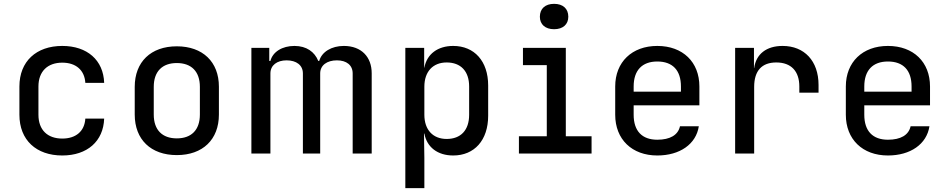

<svg xmlns="http://www.w3.org/2000/svg" viewBox="-20 -799 4940 999"><path d="M304 10C434 10 518 -64 522 -182H424C420 -116 375 -78 304 -78C228 -78 180 -122 180 -202V-349C180 -428 228 -473 304 -473C375 -473 420 -434 424 -368H522C518 -486 434 -560 304 -560C169 -560 81 -480 81 -349V-202C81 -70 169 10 304 10Z M900 8C1035 8 1119 -73 1119 -203V-348C1119 -477 1035 -558 900 -558C765 -558 681 -477 681 -347V-203C681 -73 765 8 900 8ZM900 -79C825 -79 780 -122 780 -203V-347C780 -428 825 -471 900 -471C975 -471 1020 -428 1020 -347V-203C1020 -122 975 -79 900 -79Z M1769 -560C1705 -560 1654 -529 1641 -482H1636C1617 -529 1575 -560 1512 -560C1448 -560 1399 -529 1387 -482H1381V-550H1288V0H1387V-417C1387 -460 1422 -485 1471 -485C1522 -485 1556 -460 1556 -417V0H1646V-417C1646 -460 1682 -485 1733 -485C1783 -485 1815 -460 1815 -417V0H1914V-418C1914 -502 1861 -560 1769 -560Z M2338 -560C2258 -560 2201 -518 2188 -447H2187V-550H2089V180H2188V22L2186 -104H2188C2201 -33 2257 10 2338 10C2448 10 2520 -69 2520 -197V-354C2520 -481 2448 -560 2338 -560ZM2421 -202C2421 -121 2377 -76 2304 -76C2233 -76 2188 -123 2188 -202V-348C2188 -427 2233 -474 2304 -474C2377 -474 2421 -429 2421 -349Z M2863 -647C2909 -647 2937 -672 2937 -712C2937 -754 2909 -779 2863 -779C2817 -779 2789 -754 2789 -712C2789 -672 2817 -647 2863 -647ZM3058 0V-90H2924V-550H2701V-460H2825V-90H2680V0Z M3619 -349C3619 -476 3533 -560 3400 -560C3268 -560 3181 -476 3181 -349V-202C3181 -74 3268 10 3400 10C3517 10 3602 -49 3616 -142H3518C3508 -96 3466 -72 3400 -72C3321 -72 3277 -117 3277 -202V-251H3619ZM3277 -349C3277 -433 3321 -479 3400 -479C3480 -479 3523 -433 3523 -349V-322H3277Z M4052 -560C3968 -560 3914 -518 3904 -445H3903V-550H3805V0H3904V-347C3904 -431 3944 -474 4019 -474C4097 -474 4139 -428 4139 -349V-317H4239V-357C4239 -482 4165 -560 4052 -560Z M4819 -349C4819 -476 4733 -560 4600 -560C4468 -560 4381 -476 4381 -349V-202C4381 -74 4468 10 4600 10C4717 10 4802 -49 4816 -142H4718C4708 -96 4666 -72 4600 -72C4521 -72 4477 -117 4477 -202V-251H4819ZM4477 -349C4477 -433 4521 -479 4600 -479C4680 -479 4723 -433 4723 -349V-322H4477Z"/></svg>

Font: Tekne LDO Medium
Style: Regular
Weight: 500
Monospace: yes
Designer: Alessio Laiso, Mario Rullo, Paolo Rosset
Foundry: Alessio Laiso
Version: Version 1.000;hotconv 1.0.109;makeotfexe 2.5.65596